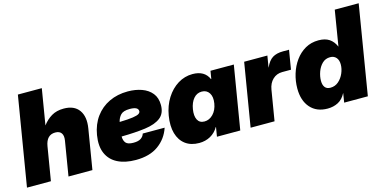

<svg xmlns="http://www.w3.org/2000/svg" viewBox="-71 -1116 3044 1514"><g transform="rotate(-15 1451.5 -358.5)"><path d="M240.2 -273.4 194.8 0H-0.5L120.1 -727.5H315.4L267.1 -436Q297.9 -477.5 339.4 -502.4Q380.9 -527.3 439.5 -527.3Q525.4 -527.3 564.2 -472.9Q603 -418.5 587.4 -325.2L533.7 0H338.4L384.8 -281.2Q391.1 -320.3 376.2 -341.3Q361.3 -362.3 326.7 -362.3Q254.9 -362.3 240.2 -273.4Z M886.7 11.7Q799.3 11.7 738.8 -18.8Q678.2 -49.3 651.9 -109.4Q625.5 -169.4 640.1 -257.8Q654.3 -342.3 698.5 -402.6Q742.7 -462.9 810.5 -495.1Q878.4 -527.3 962.9 -527.3Q1024.9 -527.3 1076.2 -509Q1127.4 -490.7 1158 -452.9Q1188.5 -415 1188.5 -356Q1188.5 -287.1 1144.3 -253.4Q1100.1 -219.7 1018.6 -208.7Q937 -197.8 824.7 -196.3Q824.7 -162.6 841.1 -143.6Q857.4 -124.5 903.3 -124.5Q943.4 -124.5 964.1 -138.7Q984.9 -152.8 991.7 -175.8H1170.4Q1142.1 -90.8 1071 -39.6Q1000 11.7 886.7 11.7ZM839.4 -311Q911.6 -313 948.5 -318.6Q985.4 -324.2 998.3 -333Q1011.2 -341.8 1011.2 -353.5Q1011.2 -389.6 942.4 -389.6Q889.2 -389.6 867.9 -366.7Q846.7 -343.8 839.4 -311Z M1403.8 11.7Q1336.4 11.7 1291.7 -21.7Q1247.1 -55.2 1229.7 -116Q1212.4 -176.8 1226.1 -258.8Q1239.3 -337.9 1277.6 -398.4Q1315.9 -459 1371.3 -493.2Q1426.8 -527.3 1491.2 -527.3Q1589.4 -527.3 1622.6 -451.2H1625L1635.7 -515.6H1826.2L1740.7 0H1550.3L1563 -76.2H1561Q1536.6 -33.7 1495.8 -11Q1455.1 11.7 1403.8 11.7ZM1487.3 -141.6Q1527.3 -141.6 1558.3 -173.6Q1589.4 -205.6 1598.1 -258.8Q1606.9 -312 1586.4 -343.5Q1565.9 -375 1525.9 -375Q1485.8 -375 1459 -343.5Q1432.1 -312 1423.3 -258.8Q1414.6 -205.6 1430.9 -173.6Q1447.3 -141.6 1487.3 -141.6Z M1825.2 0 1910.6 -515.6H2100.1L2084.5 -421.9H2085.4Q2108.4 -474.1 2141.6 -494.9Q2174.8 -515.6 2228 -515.6H2276.9L2251 -359.4H2179.7Q2133.8 -359.4 2101.8 -329.1Q2069.8 -298.8 2061.5 -247.1L2020.5 0Z M2452.1 11.7Q2362.3 11.7 2311.5 -46.1Q2260.7 -104 2260.7 -202.6Q2260.7 -263.2 2278.3 -321Q2295.9 -378.9 2329.6 -425.5Q2363.3 -472.2 2411.1 -499.8Q2459 -527.3 2519.5 -527.3Q2573.2 -527.3 2606.9 -504.9Q2640.6 -482.4 2659.2 -439H2659.7L2707 -727.5H2902.3L2782.2 0H2588.9L2601.1 -75.2H2600.6Q2576.7 -28.3 2538.3 -8.3Q2500 11.7 2452.1 11.7ZM2515.6 -141.6Q2553.7 -141.6 2581.8 -166Q2609.9 -190.4 2625.5 -226.6Q2641.1 -262.7 2641.1 -298.3Q2641.1 -334.5 2623 -354.7Q2605 -375 2574.2 -375Q2535.6 -375 2509.5 -349.6Q2483.4 -324.2 2470 -286.6Q2456.5 -249 2456.5 -212.9Q2456.5 -179.2 2471.2 -160.4Q2485.8 -141.6 2515.6 -141.6Z"/></g></svg>

Font: Inter Display Black
Style: Italic
Weight: 900
Italic angle: -9.39999°
Designer: Rasmus Andersson
Foundry: rsms
Version: Version 4.000;git-a52131595